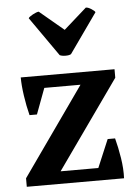

<svg xmlns="http://www.w3.org/2000/svg" viewBox="-55 -835 626 877"><g transform="rotate(-5 258.0 -396.0)"><path d="M32 0ZM453 -185Q464 -144 472 -94Q480 -44 478 0H32V-39L317 -443H151L107 -325H73Q62 -368 55 -416Q48 -464 48 -500H478V-461L192 -57H365L419 -185ZM372 -792Q382 -792 397 -782.5Q412 -773 414 -767L286 -586Q278 -581 261 -581Q244 -581 234 -586L108 -766Q109 -769 115 -773.5Q121 -778 128.5 -782Q136 -786 143.5 -789Q151 -792 156 -792L267 -699Z"/></g></svg>

Font: PT Serif
Style: Bold
Weight: 700
Designer: A.Korolkova, O.Umpeleva, V.Yefimov
Foundry: ParaType Ltd
Version: Version 1.000W OFL; ttfautohint (v1.6)